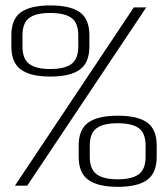

<svg xmlns="http://www.w3.org/2000/svg" viewBox="-20 -702 612 726"><path d="M36.5 0H83L533 -674H486ZM170.5 -412.5Q245.5 -412.5 281.8 -438.8Q318 -465 318 -526V-568.5Q318 -630 281.8 -655.8Q245.5 -681.5 170.5 -681.5Q95.5 -681.5 59.2 -655.8Q23 -630 23 -568.5V-526Q23 -465 59.2 -438.8Q95.5 -412.5 170.5 -412.5ZM170 -441Q116 -441 90.5 -460.2Q65 -479.5 65 -526V-568Q65 -615.5 90.5 -634.2Q116 -653 170 -653Q224.5 -653 250.2 -634.2Q276 -615.5 276 -568V-526Q276 -479.5 250.2 -460.2Q224.5 -441 170 -441ZM425.5 4.5Q500.5 4.5 536.5 -21.8Q572.5 -48 572.5 -109V-151.5Q572.5 -213 536.5 -238.8Q500.5 -264.5 425.5 -264.5Q350.5 -264.5 314 -238.8Q277.5 -213 277.5 -151.5V-109Q277.5 -48 314 -21.8Q350.5 4.5 425.5 4.5ZM425 -24Q371 -24 345.2 -43.2Q319.5 -62.5 319.5 -109V-151Q319.5 -198.5 345.2 -217.2Q371 -236 425 -236Q479.5 -236 505 -217.2Q530.5 -198.5 530.5 -151V-109Q530.5 -62.5 505 -43.2Q479.5 -24 425 -24Z"/></svg>

Font: Anybody UltraCondensed Thin Light
Style: Regular
Weight: 300
Version: Version 1.111